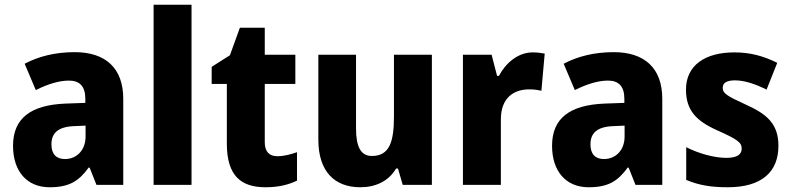

<svg xmlns="http://www.w3.org/2000/svg" viewBox="-20 -780 3338 810"><path d="M295 -560C213 -560 142 -542 84 -511L131 -400C181 -425 229 -440 271 -440C316 -440 340 -416 340 -363V-346L256 -343C111 -337 35 -282 35 -165C35 -57 94 10 189 10C271 10 312 -15 354 -73H358L387 0H500V-363C500 -493 425 -560 295 -560ZM296 -248 341 -250V-204C341 -146 303 -109 254 -109C219 -109 197 -128 197 -171C197 -218 224 -246 296 -248Z M788 0V-760H628V0Z M1150 -121C1116 -121 1097 -140 1097 -180V-426H1226V-549H1097V-663H992L950 -547L873 -498V-426H937V-174C937 -37 998 10 1100 10C1156 10 1198 -1 1233 -18V-138C1204 -128 1178 -121 1150 -121Z M1802 -549H1642V-290C1642 -183 1624 -122 1549 -122C1502 -122 1482 -161 1482 -238V-549H1323V-191C1323 -56 1392 10 1500 10C1564 10 1619 -15 1651 -69H1659L1679 0H1802Z M2227 -559C2164 -559 2112 -512 2085 -460H2077L2054 -549H1933V0H2093V-276C2093 -370 2150 -403 2213 -403C2235 -403 2252 -400 2264 -397L2278 -554C2263 -557 2243 -559 2227 -559Z M2569 -560C2487 -560 2416 -542 2358 -511L2405 -400C2455 -425 2503 -440 2545 -440C2590 -440 2614 -416 2614 -363V-346L2530 -343C2385 -337 2309 -282 2309 -165C2309 -57 2368 10 2463 10C2545 10 2586 -15 2628 -73H2632L2661 0H2774V-363C2774 -493 2699 -560 2569 -560ZM2570 -248 2615 -250V-204C2615 -146 2577 -109 2528 -109C2493 -109 2471 -128 2471 -171C2471 -218 2498 -246 2570 -248Z M3264 -165C3264 -258 3214 -299 3130 -337C3045 -376 3029 -386 3029 -410C3029 -431 3047 -441 3081 -441C3121 -441 3168 -425 3214 -402L3259 -515C3198 -545 3143 -559 3078 -559C2954 -559 2874 -504 2874 -402C2874 -315 2917 -270 3004 -231C3094 -191 3109 -178 3109 -153C3109 -128 3089 -114 3044 -114C2996 -114 2930 -131 2875 -159V-21C2930 2 2981 10 3050 10C3194 10 3264 -55 3264 -165Z"/></svg>

Font: Noto Sans Myanmar SemiCondensed ExtraBold
Style: Regular
Weight: 800
Width: 4
Designer: Monotype Design Team
Foundry: Monotype Imaging Inc.
Version: Version 2.107